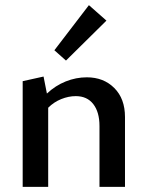

<svg xmlns="http://www.w3.org/2000/svg" viewBox="-20 -725 573 745"><path d="M236 -490 191 -530 325 -705 393 -645ZM465 -271V0H366V-236Q366 -290 342 -321Q318 -352 274 -352Q246 -352 217.5 -340.5Q189 -329 167 -307V0H68V-410L149 -428L162 -362Q195 -393 235 -409Q275 -425 317 -425Q382 -425 423.5 -383.5Q465 -342 465 -271Z"/></svg>

Font: Ysabeau Infant Semibold
Style: Regular
Weight: 600
Designer: Christian Thalmann (Catharsis Fonts)
Version: Version 0.003